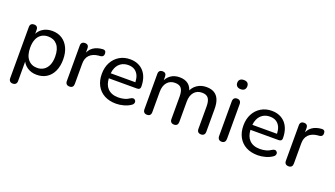

<svg xmlns="http://www.w3.org/2000/svg" viewBox="-74 -1299 3623 2079"><g transform="rotate(20 1738.0 -259.5)"><path d="M307 -63Q350 -63 382.5 -84Q415 -105 433 -145Q451 -185 451 -244Q451 -332 412 -378Q373 -424 307 -424Q263 -424 230.5 -403.5Q198 -383 180.5 -343Q163 -303 163 -244Q163 -156 202 -109.5Q241 -63 307 -63ZM118 187Q97 187 85 175Q73 163 73 141V-448Q73 -471 85 -482.5Q97 -494 118 -494Q140 -494 151.5 -482.5Q163 -471 163 -448V-403Q181 -439 215 -463Q262 -496 328 -496Q393 -496 441 -465.5Q489 -435 516 -378.5Q543 -322 543 -244Q543 -167 516.5 -109.5Q490 -52 441.5 -21.5Q393 9 328 9Q263 9 216 -24Q182 -48 164 -83V141Q164 163 152 175Q140 187 118 187Z M707 7Q684 7 672 -5Q660 -17 660 -40V-448Q660 -471 672 -482.5Q684 -494 705 -494Q726 -494 737.5 -482.5Q749 -471 749 -448V-371H739Q755 -431 799 -462Q843 -493 910 -497Q926 -498 936 -489.5Q946 -481 947 -461Q948 -442 938 -430.5Q928 -419 907 -417L889 -416Q823 -409 787.5 -373Q752 -337 752 -274V-40Q752 -17 740.5 -5Q729 7 707 7Z M1243 9Q1164 9 1107.5 -21.5Q1051 -52 1020 -108.5Q989 -165 989 -242Q989 -318 1019.5 -375Q1050 -432 1103.5 -464Q1157 -496 1226 -496Q1275 -496 1314.5 -479.5Q1354 -463 1382 -432Q1410 -401 1424.5 -356.5Q1439 -312 1439 -256Q1439 -240 1429.5 -231.5Q1420 -223 1402 -223H1077Q1081 -149 1119 -109Q1162 -63 1243 -63Q1275 -63 1308.5 -71Q1342 -79 1373 -100Q1387 -109 1399 -109Q1400 -109 1406.5 -108.5Q1413 -108 1421 -100.5Q1429 -93 1430.5 -86.5Q1432 -80 1432 -76Q1432 -69 1427.5 -58.5Q1423 -48 1409 -39Q1376 -16 1330.5 -3.5Q1285 9 1243 9ZM1347 -356Q1331 -392 1301.5 -411Q1272 -430 1228 -430Q1180 -430 1146 -407.5Q1112 -385 1094 -345Q1081 -316 1078 -281H1362Q1360 -324 1347 -356Z M1599 7Q1578 7 1566 -5Q1554 -17 1554 -40V-448Q1554 -471 1566 -482.5Q1578 -494 1599 -494Q1620 -494 1631.5 -482.5Q1643 -471 1643 -448V-363L1632 -381Q1651 -436 1693.5 -466Q1736 -496 1795 -496Q1857 -496 1895 -466.5Q1933 -437 1946 -377H1932Q1950 -432 1996.5 -464Q2043 -496 2105 -496Q2160 -496 2195.5 -474.5Q2231 -453 2249 -410.5Q2267 -368 2267 -302V-40Q2267 -17 2255 -5Q2243 7 2222 7Q2200 7 2188 -5Q2176 -17 2176 -40V-298Q2176 -362 2154 -392Q2132 -422 2080 -422Q2023 -422 1989.5 -382.5Q1956 -343 1956 -274V-40Q1956 -17 1944.5 -5Q1933 7 1911 7Q1889 7 1877 -5Q1865 -17 1865 -40V-298Q1865 -362 1843 -392Q1821 -422 1769 -422Q1712 -422 1678.5 -382.5Q1645 -343 1645 -274V-40Q1645 7 1599 7Z M2458 5Q2437 5 2425 -8Q2413 -21 2413 -44V-443Q2413 -467 2425 -479.5Q2437 -492 2458 -492Q2480 -492 2492 -479.5Q2504 -467 2504 -443V-44Q2504 -21 2492.5 -8Q2481 5 2458 5ZM2458 -600Q2431 -600 2415.5 -614.5Q2400 -629 2400 -653Q2400 -679 2415.5 -692.5Q2431 -706 2458 -706Q2487 -706 2501.5 -692.5Q2516 -679 2516 -653Q2516 -629 2501.5 -614.5Q2487 -600 2458 -600Z M2875 9Q2796 9 2739.5 -21.5Q2683 -52 2652 -108.5Q2621 -165 2621 -242Q2621 -318 2651.5 -375Q2682 -432 2735.5 -464Q2789 -496 2858 -496Q2907 -496 2946.5 -479.5Q2986 -463 3014 -432Q3042 -401 3056.5 -356.5Q3071 -312 3071 -256Q3071 -240 3061.5 -231.5Q3052 -223 3034 -223H2709Q2713 -149 2751 -109Q2794 -63 2875 -63Q2907 -63 2940.5 -71Q2974 -79 3005 -100Q3019 -109 3031 -109Q3032 -109 3038.5 -108.5Q3045 -108 3053 -100.5Q3061 -93 3062.5 -86.5Q3064 -80 3064 -76Q3064 -69 3059.5 -58.5Q3055 -48 3041 -39Q3008 -16 2962.5 -3.5Q2917 9 2875 9ZM2979 -356Q2963 -392 2933.5 -411Q2904 -430 2860 -430Q2812 -430 2778 -407.5Q2744 -385 2726 -345Q2713 -316 2710 -281H2994Q2992 -324 2979 -356Z M3231 7Q3208 7 3196 -5Q3184 -17 3184 -40V-448Q3184 -471 3196 -482.5Q3208 -494 3229 -494Q3250 -494 3261.5 -482.5Q3273 -471 3273 -448V-371H3263Q3279 -431 3323 -462Q3367 -493 3434 -497Q3450 -498 3460 -489.5Q3470 -481 3471 -461Q3472 -442 3462 -430.5Q3452 -419 3431 -417L3413 -416Q3347 -409 3311.5 -373Q3276 -337 3276 -274V-40Q3276 -17 3264.5 -5Q3253 7 3231 7Z"/></g></svg>

Font: Nunito Medium
Style: Regular
Weight: 500
Designer: Vernon Adams
Foundry: Vernon Adams
Version: Version 3.602